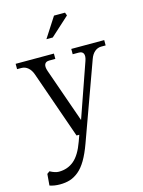

<svg xmlns="http://www.w3.org/2000/svg" viewBox="-142 -806 853 1143"><g transform="rotate(-15 285.0 -234.0)"><path d="M106.9 -415Q97.2 -442.9 79.3 -458Q61.5 -473.1 39.1 -473.1H12.2V-505.9H248V-473.1H210.9Q188.5 -473.1 181.9 -458Q175.3 -442.9 185.1 -415L301.8 -82L418 -415Q427.7 -442.9 421.1 -458Q414.6 -473.1 392.1 -473.1H355V-505.9H558.1V-473.1H530.8Q508.3 -473.1 490.5 -458Q472.7 -442.9 462.9 -415L291 60.1Q270 118.2 247.1 157Q224.1 195.8 197.8 217.3Q171.4 238.8 144 247.3Q116.7 255.9 82 255.9Q47.4 255.9 19 246.1L24.9 175.8L41 164.1Q72.3 181.2 95.2 181.2Q149.4 181.2 188.5 148.4Q227.5 115.7 254.9 39.1L269 0H252ZM227.1 -600.1 307.1 -724.1H375L381.8 -705.1L266.1 -600.1Z"/></g></svg>

Font: LT Superior Serif
Style: Regular
Weight: 400
Designer: Daniel Lyons
Foundry: LyonsType
Version: Version 2.120;FEAKit 1.0